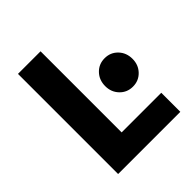

<svg xmlns="http://www.w3.org/2000/svg" viewBox="-183 -768 884 884"><g transform="rotate(-45 259.0 -326.0)"><path d="M77 0V-652H224V-124H482V0ZM410 -236Q372 -236 346.5 -262.5Q321 -289 321 -328Q321 -368 346.5 -394.5Q372 -421 410 -421Q448 -421 473.5 -394.5Q499 -368 499 -328Q499 -289 473.5 -262.5Q448 -236 410 -236Z"/></g></svg>

Font: Font
Style: ¶
Weight: 700
Designer: Paul D. Hunt
Foundry: Adobe Systems Incorporated
Version: Version 3.000